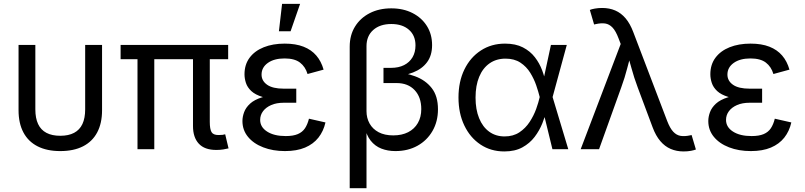

<svg xmlns="http://www.w3.org/2000/svg" viewBox="-20 -781 4212 1005"><path d="M295.4 9.8Q225.6 9.8 176.8 -15.1Q127.9 -40 102.5 -87.9Q77.1 -135.7 77.1 -204.1V-545.9H165V-208.5Q165 -162.6 179.4 -131.8Q193.8 -101.1 222.9 -85.7Q252 -70.3 295.4 -70.3Q338.9 -70.3 367.9 -85.7Q397 -101.1 411.4 -131.8Q425.8 -162.6 425.8 -208.5V-545.9H514.2V-204.1Q514.2 -135.7 488.8 -87.9Q463.4 -40 414.6 -15.1Q365.7 9.8 295.4 9.8Z M1112.3 3.9Q1050.8 3.9 1020.5 -29.1Q990.2 -62 990.2 -121.1V-518.1H1078.1V-143.1Q1078.1 -105 1087.2 -89.6Q1096.2 -74.2 1123.5 -74.2Q1137.7 -74.2 1145 -75.2Q1152.3 -76.2 1158.7 -78.1L1176.3 -4.4Q1165.5 -1.5 1148.7 1.2Q1131.8 3.9 1112.3 3.9ZM699.7 0V-518.1H787.6V0ZM611.3 -471.2V-545.9H1174.3V-471.2Z M1471.7 9.8Q1408.2 9.8 1357.7 -9.8Q1307.1 -29.3 1278.1 -64.7Q1249 -100.1 1249 -147.5Q1249 -169.9 1257.8 -193.8Q1266.6 -217.8 1288.8 -238.3Q1311 -258.8 1351.3 -271.5Q1391.6 -284.2 1454.6 -284.2H1530.8V-243.2H1465.3Q1427.2 -243.2 1399.7 -231.2Q1372.1 -219.2 1356.9 -199Q1341.8 -178.7 1341.8 -153.3Q1341.8 -115.7 1378.2 -92.3Q1414.6 -68.8 1475.6 -68.8Q1514.6 -68.8 1538.8 -79.1Q1563 -89.4 1576.4 -109.6Q1589.8 -129.9 1597.2 -159.7L1683.6 -140.1Q1673.3 -94.2 1646.7 -60.5Q1620.1 -26.9 1576.7 -8.5Q1533.2 9.8 1471.7 9.8ZM1454.6 -261.7Q1393.1 -261.7 1354.5 -273.4Q1315.9 -285.2 1295.4 -304.4Q1274.9 -323.7 1267.3 -346.9Q1259.8 -370.1 1259.8 -392.1Q1259.8 -442.9 1286.4 -478.8Q1313 -514.6 1360.6 -533.7Q1408.2 -552.7 1470.2 -552.7Q1527.8 -552.7 1568.8 -536.6Q1609.9 -520.5 1635.7 -490.2Q1661.6 -460 1673.8 -416.5L1589.8 -393.6Q1578.6 -431.6 1550.3 -453.4Q1522 -475.1 1469.7 -475.1Q1415 -475.1 1382.1 -451.7Q1349.1 -428.2 1349.1 -390.6Q1349.1 -357.9 1378.2 -337.4Q1407.2 -316.9 1465.3 -316.9H1530.8V-261.7ZM1439.9 -617.2 1456.5 -760.7H1550.8L1501 -617.2Z M1810.5 204.1V-537.1Q1810.5 -596.7 1838.1 -641.6Q1865.7 -686.5 1914.8 -711.9Q1963.9 -737.3 2028.3 -737.3Q2091.3 -737.3 2139.4 -712.6Q2187.5 -688 2214.6 -644.8Q2241.7 -601.6 2241.7 -544.9Q2241.7 -490.7 2215.3 -455.3Q2189 -419.9 2141.8 -401.6Q2094.7 -383.3 2031.7 -379.4V-405.3Q2097.7 -401.9 2152.3 -381.8Q2207 -361.8 2239.7 -320.1Q2272.5 -278.3 2272.5 -209Q2272.5 -145 2243.9 -95.5Q2215.3 -45.9 2165.3 -18.1Q2115.2 9.8 2049.8 9.8Q2009.3 9.8 1976.1 -3.2Q1942.9 -16.1 1919.9 -45.2Q1897 -74.2 1887.7 -122.1H1898.4V204.1ZM2038.6 -72.3Q2083.5 -72.3 2116.5 -89.1Q2149.4 -106 2167.2 -137Q2185.1 -168 2185.1 -210Q2185.1 -272.5 2150.4 -309.3Q2115.7 -346.2 2056.2 -346.2H1987.3V-425.8H2026.9Q2066.4 -425.8 2095 -440.2Q2123.5 -454.6 2139.2 -481Q2154.8 -507.3 2154.8 -543.5Q2154.8 -595.2 2120.6 -625.2Q2086.4 -655.3 2028.3 -655.3Q1968.8 -655.3 1933.6 -624Q1898.4 -592.8 1898.4 -539.1V-199.2Q1898.4 -163.1 1914.6 -134.3Q1930.7 -105.5 1961.9 -88.9Q1993.2 -72.3 2038.6 -72.3Z M2619.6 11.7Q2549.3 11.7 2495.1 -24.4Q2440.9 -60.5 2410.4 -124.3Q2379.9 -188 2379.9 -270.5Q2379.9 -354 2410.9 -417.5Q2441.9 -481 2497.1 -516.8Q2552.2 -552.7 2623.5 -552.7Q2678.7 -552.7 2717 -533Q2755.4 -513.2 2779.8 -481.4Q2804.2 -449.7 2817.9 -412.8Q2831.5 -376 2837.4 -342.3H2869.1L2872.1 -274.4L2954.6 0H2871.6L2804.7 -274.4Q2798.3 -300.3 2786.9 -334Q2775.4 -367.7 2755.6 -399.9Q2735.8 -432.1 2704.1 -453.1Q2672.4 -474.1 2626 -474.1Q2578.1 -474.1 2542.7 -449.5Q2507.3 -424.8 2488.3 -379.2Q2469.2 -333.5 2469.2 -270Q2469.2 -208 2487.8 -162.4Q2506.3 -116.7 2540.5 -91.8Q2574.7 -66.9 2621.1 -66.9Q2666.5 -66.9 2698.7 -88.4Q2731 -109.9 2752.4 -142.8Q2773.9 -175.8 2786.4 -210.4Q2798.8 -245.1 2804.7 -271.5L2863.8 -545.9H2946.8L2872.1 -271.5L2869.1 -206.5H2841.8Q2834 -173.3 2818.8 -135.5Q2803.7 -97.7 2778.3 -64.2Q2752.9 -30.8 2714.1 -9.5Q2675.3 11.7 2619.6 11.7Z M3019.5 0 3229 -550.8 3217.8 -580.1Q3203.1 -619.1 3186 -637Q3168.9 -654.8 3147.7 -658Q3126.5 -661.1 3098.6 -654.8L3089.8 -652.8L3067.4 -729Q3075.7 -732.9 3093.8 -736.1Q3111.8 -739.3 3131.8 -739.3Q3169.9 -739.3 3200.4 -726.1Q3231 -712.9 3254.6 -685.1Q3278.3 -657.2 3294.9 -612.8L3472.2 -147.9Q3486.8 -109.9 3503.9 -91.6Q3521 -73.2 3542.5 -69.8Q3564 -66.4 3591.3 -72.3L3600.1 -74.2L3622.6 1.5Q3614.7 4.9 3597.4 8.3Q3580.1 11.7 3558.1 11.7Q3521 11.7 3490.5 -1.5Q3460 -14.6 3436.3 -42.5Q3412.6 -70.3 3396 -114.7L3317.9 -323.7Q3298.3 -376 3285.4 -424.1Q3272.5 -472.2 3257.8 -521H3290Q3275.9 -474.1 3263.2 -424.3Q3250.5 -374.5 3231.9 -323.7L3115.7 0Z M3910.2 9.8Q3846.7 9.8 3796.1 -9.8Q3745.6 -29.3 3716.6 -64.7Q3687.5 -100.1 3687.5 -147.5Q3687.5 -169.9 3696.3 -193.8Q3705.1 -217.8 3727.3 -238.3Q3749.5 -258.8 3789.8 -271.5Q3830.1 -284.2 3893.1 -284.2H3969.2V-243.2H3903.8Q3865.7 -243.2 3838.1 -231.2Q3810.5 -219.2 3795.4 -199Q3780.3 -178.7 3780.3 -153.3Q3780.3 -115.7 3816.7 -92.3Q3853 -68.8 3914.1 -68.8Q3953.1 -68.8 3977.3 -79.1Q4001.5 -89.4 4014.9 -109.6Q4028.3 -129.9 4035.6 -159.7L4122.1 -140.1Q4111.8 -94.2 4085.2 -60.5Q4058.6 -26.9 4015.1 -8.5Q3971.7 9.8 3910.2 9.8ZM3893.1 -261.7Q3831.5 -261.7 3793 -273.4Q3754.4 -285.2 3733.9 -304.4Q3713.4 -323.7 3705.8 -346.9Q3698.2 -370.1 3698.2 -392.1Q3698.2 -442.9 3724.9 -478.8Q3751.5 -514.6 3799.1 -533.7Q3846.7 -552.7 3908.7 -552.7Q3966.3 -552.7 4007.3 -536.6Q4048.3 -520.5 4074.2 -490.2Q4100.1 -460 4112.3 -416.5L4028.3 -393.6Q4017.1 -431.6 3988.8 -453.4Q3960.4 -475.1 3908.2 -475.1Q3853.5 -475.1 3820.6 -451.7Q3787.6 -428.2 3787.6 -390.6Q3787.6 -357.9 3816.7 -337.4Q3845.7 -316.9 3903.8 -316.9H3969.2V-261.7Z"/></svg>

Font: Adwaita Sans
Style: Regular
Weight: 400
Designer: Rasmus Andersson
Foundry: rsms
Version: Version 4.001;git-9221beed3